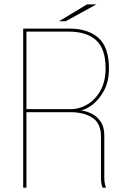

<svg xmlns="http://www.w3.org/2000/svg" viewBox="-20 -870 608 890"><path d="M87.5 0V-737.5H301Q388 -737.5 436.5 -694.2Q485 -651 485 -553Q485 -492 462 -449.8Q439 -407.5 408.2 -384.5Q377.5 -361.5 354 -358Q377.5 -356 403 -344Q428.5 -332 446 -307.2Q463.5 -282.5 463.5 -241.5Q463.5 -194.5 463.5 -143.5Q463.5 -92.5 463.5 -45.5Q463.5 -27 466.8 -14.8Q470 -2.5 471.5 0H455.5Q454 -2.5 451 -14.5Q448 -26.5 448 -45.5Q448 -91.5 448 -142Q448 -192.5 448 -238Q448 -298 408.8 -324Q369.5 -350 306 -350H95.5L102.5 -357V0ZM102.5 -357 95.5 -364H306Q349.5 -364 386.8 -387Q424 -410 446.8 -452.2Q469.5 -494.5 469.5 -553Q469.5 -643.5 425.8 -683.5Q382 -723.5 297.5 -723.5H95.5L102.5 -730.5ZM253.5 -771.5 383 -849.5H426.5L284.5 -771.5Z"/></svg>

Font: Epilogue Thin
Style: Regular
Weight: 250
Designer: Tyler Finck
Foundry: Etcetera Type Co
Version: Version 2.111